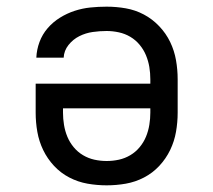

<svg xmlns="http://www.w3.org/2000/svg" viewBox="-20 -548 640 576"><path d="M300 8Q271 8 242.5 3Q214 -2 188 -15.5Q162 -29 142 -50.5Q122 -72 109.5 -98Q97 -124 92 -152.5Q87 -181 87 -210V-297H431V-310Q431 -329 428 -347Q425 -365 418 -382Q411 -399 399 -413.5Q387 -428 371 -437.5Q355 -447 336.5 -451Q318 -455 300 -455Q279 -455 258 -452Q237 -449 218 -439.5Q199 -430 185.5 -413Q172 -396 171 -375H89Q90 -399 98.5 -422Q107 -445 123 -463.5Q139 -482 160 -495Q181 -508 204 -515.5Q227 -523 251 -525.5Q275 -528 300 -528Q329 -528 357.5 -523Q386 -518 411.5 -504.5Q437 -491 457.5 -469.5Q478 -448 490.5 -422Q503 -396 508 -367.5Q513 -339 513 -310V-210Q513 -181 508 -152.5Q503 -124 490.5 -98Q478 -72 458 -50.5Q438 -29 412 -15.5Q386 -2 357.5 3Q329 8 300 8ZM300 -65Q319 -65 337 -69Q355 -73 371 -82.5Q387 -92 399 -106.5Q411 -121 418 -138Q425 -155 428 -173.5Q431 -192 431 -210V-223H169V-210Q169 -192 172 -173.5Q175 -155 182 -138Q189 -121 201 -106.5Q213 -92 229 -82.5Q245 -73 263 -69Q281 -65 300 -65Z"/></svg>

Font: Iosevka HT Extended
Style: Regular
Weight: 400
Width: 7
Monospace: yes
Designer: Belleve Invis
Foundry: Belleve Invis
Version: Version 32.3.0; ttfautohint (v1.8.4)